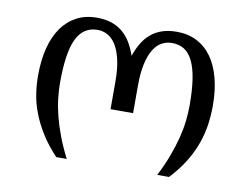

<svg xmlns="http://www.w3.org/2000/svg" viewBox="-63 -616 913 704"><g transform="rotate(10 393.5 -264.5)"><path d="M351.6 -309.6Q351.6 -357.9 343.8 -391.6Q335.9 -425.3 322.8 -446Q309.6 -466.8 292 -476.3Q274.4 -485.8 255.4 -485.8Q201.7 -485.8 177 -434.6Q152.3 -383.3 152.3 -271.5Q152.3 -243.7 155.8 -213.1Q159.2 -182.6 167.7 -148.9Q176.3 -115.2 190.2 -78.1Q204.1 -41 225.1 0H186Q151.4 -36.6 128.9 -72.8Q106.4 -108.9 92.8 -144Q79.1 -179.2 73.7 -213.9Q68.4 -248.5 68.4 -283.2Q68.4 -340.3 80.1 -386Q91.8 -431.6 114.5 -463.4Q137.2 -495.1 169.9 -512.2Q202.6 -529.3 245.1 -529.3Q276.4 -529.3 300.3 -521Q324.2 -512.7 342 -497.3Q359.9 -481.9 372.3 -460.7Q384.8 -439.5 393.6 -413.6Q402.3 -439.5 414.8 -460.7Q427.2 -481.9 445.1 -497.3Q462.9 -512.7 486.8 -521Q510.7 -529.3 542 -529.3Q584 -529.3 616.9 -512.5Q649.9 -495.6 672.6 -463.9Q695.3 -432.1 707 -386.7Q718.8 -341.3 718.8 -284.7Q718.8 -250 713.9 -215.1Q709 -180.2 696.5 -144.5Q684.1 -108.9 662.1 -72.8Q640.1 -36.6 606 0H562Q583 -41 596.9 -78.1Q610.8 -115.2 619.4 -148.9Q627.9 -182.6 631.3 -213.1Q634.8 -243.7 634.8 -271.5Q634.8 -327.1 628.7 -367.7Q622.6 -408.2 609.9 -434.6Q597.2 -460.9 577.9 -473.4Q558.6 -485.8 531.7 -485.8Q512.2 -485.8 494.6 -476.6Q477.1 -467.3 463.9 -446.3Q450.7 -425.3 443.1 -391.6Q435.5 -357.9 435.5 -309.6V-207.5H351.6Z"/></g></svg>

Font: Arian AMU Serif
Style: Regular
Weight: 400
Designer: Ruben Hakobyan (Tarumian)
Foundry: Ruben Hakobyan (Tarumian)
Version: Version 1.002